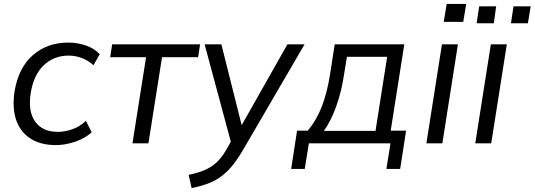

<svg xmlns="http://www.w3.org/2000/svg" viewBox="-20 -727 2712 974"><path d="M263 9Q187 9 135.5 -23.5Q84 -56 62.5 -117Q41 -178 54 -264Q74 -384 147 -447.5Q220 -511 326 -511Q374 -511 416.5 -496Q459 -481 486 -452L454 -396Q427 -421 394 -433Q361 -445 329 -445Q254 -445 202.5 -396.5Q151 -348 136 -256Q121 -162 158.5 -110Q196 -58 273 -58Q308 -58 346 -71Q384 -84 416 -114L445 -56Q413 -26 362.5 -8.5Q312 9 263 9Z M652 0 721 -437H539L549 -502H995L985 -437H802L733 0Z M952 227 937 160Q986 150 1020 135Q1054 120 1079 96.5Q1104 73 1126 36L1151 -8L1018 -502H1103L1206 -92L1438 -502H1525L1208 42Q1170 106 1131.5 143Q1093 180 1049 198.5Q1005 217 952 227Z M1457 130 1487 -64H1541Q1585 -116 1612.5 -186.5Q1640 -257 1655 -354L1678 -502H2031L1962 -64H2040L2010 130H1940L1961 0H1547L1526 130ZM1623 -63H1885L1944 -439H1740L1724 -341Q1712 -262 1686 -188.5Q1660 -115 1623 -63Z M2231 -616 2246 -707H2345L2330 -616ZM2143 0 2222 -502H2303L2224 0Z M2391 0 2470 -502H2551L2472 0ZM2572 -609 2585 -695H2672L2658 -609ZM2398 -609 2411 -695H2497L2485 -609Z"/></svg>

Font: Mulish
Style: Italic
Weight: 400
Italic angle: -9°
Designer: Vernon Adams
Foundry: Vernon Adams
Version: Version 3.603; ttfautohint (v1.8.3)